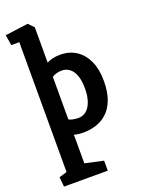

<svg xmlns="http://www.w3.org/2000/svg" viewBox="-183 -817 867 1171"><g transform="rotate(-20 250.5 -231.5)"><path d="M21 273 15 210 66 195V-648H14L3 -716L152 -736L186 -701V-472Q202 -480 223.5 -485.5Q245 -491 273 -491Q333 -491 377 -462Q421 -433 445.5 -379.5Q470 -326 470 -251Q470 -178 451 -128.5Q432 -79 400 -50Q368 -21 328 -8.5Q288 4 247 4Q230 4 214 2Q198 0 184 -3L186 7V182L305 208V273ZM247 -90Q267 -90 285 -99Q303 -108 316.5 -127.5Q330 -147 338 -176.5Q346 -206 346 -246Q346 -298 333.5 -331.5Q321 -365 299 -381Q277 -397 249 -397Q230 -397 213.5 -392Q197 -387 186 -379V-103Q195 -97 213 -93.5Q231 -90 247 -90Z"/></g></svg>

Font: Kreon Light
Style: Regular
Weight: 300
Designer: Julia Petretta
Foundry: Julia Petretta and Eli Heuer
Version: Version 2.002